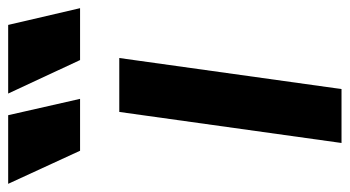

<svg xmlns="http://www.w3.org/2000/svg" viewBox="-302 -643 856 470"><g transform="rotate(-90 126.0 -408.0)"><path d="M11 0 87 -544H219L143 0ZM-8 -640 -89 -816H79L119 -640ZM214 -640 132 -816H300L341 -640Z"/></g></svg>

Font: Plus Jakarta Sans
Style: Bold Italic
Weight: 700
Italic angle: -8°
Designer: Gumpita Rahayu
Foundry: Tokotype
Version: Version 2.071; ttfautohint (v1.8.4.7-5d5b);gftools[0.9.29]